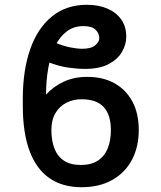

<svg xmlns="http://www.w3.org/2000/svg" viewBox="-20 -780 681 810"><path d="M348.1 -455.6Q412.6 -456.1 461.7 -429.4Q510.7 -402.8 538.1 -352.5Q565.4 -302.2 565.4 -231Q565.4 -160.2 536.6 -105.7Q507.8 -51.3 453.6 -20.8Q399.4 9.8 323.7 9.8Q243.2 9.8 188 -28.8Q132.8 -67.4 104.5 -143.8Q76.2 -220.2 76.2 -333.5V-367.2Q76.7 -485.4 107.9 -573.7Q139.2 -662.1 199.5 -710.9Q259.8 -759.8 346.7 -759.8Q396 -759.8 433.3 -743.7Q470.7 -727.5 491.7 -697.5Q512.7 -667.5 512.7 -625Q512.7 -592.3 494.6 -561Q476.6 -529.8 438.2 -509.5Q399.9 -489.3 338.4 -489.3Q306.2 -489.3 267.1 -494.9Q228 -500.5 180.2 -519L210.9 -600.6Q245.6 -586.4 275.4 -580.3Q305.2 -574.2 327.1 -574.2Q363.8 -574.2 381.3 -588.6Q398.9 -603 398.9 -619.1Q398.9 -638.7 383.5 -654.3Q368.2 -669.9 331.5 -669.9Q291 -669.9 261.2 -647.2Q231.4 -624.5 212.2 -584.7Q192.9 -544.9 183.6 -492.7Q174.3 -440.4 174.3 -380.9Q206.1 -416 250.2 -436Q294.4 -456.1 348.1 -455.6ZM323.7 -361.3Q289.6 -361.3 260.5 -346.7Q231.4 -332 214.1 -303.2Q196.8 -274.4 196.8 -231Q196.8 -187 209.5 -153.8Q222.2 -120.6 249.8 -102.3Q277.3 -84 320.8 -84Q364.7 -84 392.8 -102.3Q420.9 -120.6 434.3 -153.8Q447.8 -187 447.8 -231Q447.8 -295.4 417.5 -328.4Q387.2 -361.3 323.7 -361.3Z"/></svg>

Font: V-Inter
Style: Medium-500
Weight: 500
Designer: Rasmus Andersson
Foundry: rsms
Version: Version 4.000;git-4146feb